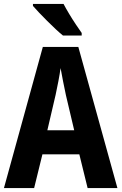

<svg xmlns="http://www.w3.org/2000/svg" viewBox="-20 -953 616 973"><path d="M424 0 382 -171H195L153 0H0L197 -715H377L575 0ZM314 -471Q307 -503 299.5 -541.5Q292 -580 287 -608Q283 -579 276 -542Q269 -505 262 -473L220 -293H356ZM302 -933Q313 -912 330 -883.5Q347 -855 364.5 -829Q382 -803 394 -786V-773H299Q284 -785 263 -804.5Q242 -824 219.5 -846.5Q197 -869 177.5 -889.5Q158 -910 147 -923V-933Z"/></svg>

Font: Noto Sans Lao Condensed
Style: Bold
Weight: 700
Width: 3
Designer: Monotype Design Team
Foundry: Monotype Imaging Inc.
Version: Version 2.003; ttfautohint (v1.8.4.7-5d5b)